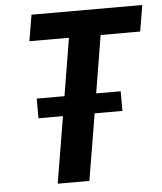

<svg xmlns="http://www.w3.org/2000/svg" viewBox="-53 -781 698 827"><g transform="rotate(-5 296.5 -367.5)"><path d="M163 0H300L348 -288H468V-373H362L403 -622H574L593 -735H114L95 -622H266L225 -373H105V-288H211Z"/></g></svg>

Font: Iosevka Sparkle XBdObl
Style: Regular
Weight: 800
Italic angle: -9°
Designer: Belleve Invis
Foundry: Belleve Invis
Version: Version 4.5.0; ttfautohint (v1.8.3)